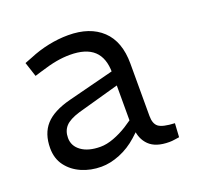

<svg xmlns="http://www.w3.org/2000/svg" viewBox="-88 -805 664 644"><g transform="rotate(-20 243.5 -483.5)"><path d="M413 -257Q365 -257 341.5 -280Q318 -303 316 -342L312 -356V-541Q312 -594 284 -620Q256 -646 199 -646Q175 -646 150 -641.5Q125 -637 90 -626L67 -619L50 -671L76 -681Q109 -695 145 -702.5Q181 -710 216 -710Q293 -710 336.5 -669Q380 -628 380 -549V-362Q380 -334 394.5 -323Q409 -312 452 -310L449 -261Q440 -260 431.5 -258.5Q423 -257 413 -257ZM171 -257Q133 -257 101 -271Q69 -285 49.5 -311Q30 -337 30 -374Q30 -426 58 -457Q86 -488 148 -504L332 -551L331 -501L163 -454Q127 -443 112.5 -427Q98 -411 98 -386Q98 -357 123 -339Q148 -321 191 -321Q213 -321 238.5 -330.5Q264 -340 288 -355L331 -384L339 -346L301 -311Q272 -285 237.5 -271Q203 -257 171 -257Z"/></g></svg>

Font: REM Light
Style: Regular
Weight: 300
Designer: Octavio Pardo
Foundry: Ashler Design
Version: Version 1.005;gftools[0.9.28]